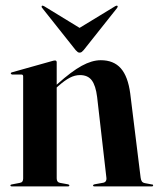

<svg xmlns="http://www.w3.org/2000/svg" viewBox="-20 -664 566 684"><path d="M182 -442.5V-28.5Q182 -21.5 185 -17.5Q188 -13.5 194 -12.5L221.5 -7.5Q227 -6.5 227 -3.5Q227 0 222.5 0H21Q19.5 0 18.2 -1Q17 -2 17 -3.5Q17 -4.5 18 -5.5Q19 -6.5 22 -7L50.5 -12.5Q57 -13.5 59.8 -17.5Q62.5 -21.5 62.5 -28V-392Q62.5 -395 61 -396.8Q59.5 -398.5 55.5 -398.5H23Q21 -399 19.8 -400Q18.5 -401 18.5 -402.5Q18.5 -404.5 19.8 -405.2Q21 -406 23 -406.5L165.5 -446.5Q170.5 -448 172.2 -448.2Q174 -448.5 176.5 -448.5Q179 -448.5 180.5 -446.8Q182 -445 182 -442.5ZM172 -343.5 167 -349 185 -365Q234.5 -409.5 271 -429.5Q307.5 -449.5 339 -449.5Q385 -449.5 410.5 -420.5Q436 -391.5 444 -330.5L481 -31Q482 -23 485.2 -18Q488.5 -13 496.5 -11.5L520.5 -7Q523.5 -7 524.5 -6Q525.5 -5 525.5 -3.5Q525.5 -2 524.5 -1Q523.5 0 521 0H316.5Q311.5 0 311.5 -3.5Q311.5 -6 317 -7.5L345 -12.5Q353.5 -13.5 356.8 -18.5Q360 -23.5 359 -31L326 -318.5Q321 -359 307 -377.8Q293 -396.5 265 -396.5Q246.5 -396.5 228.5 -387Q210.5 -377.5 189.5 -359ZM292.5 -547 137 -642Q134.5 -643.5 132.5 -643.8Q130.5 -644 129 -643Q128.5 -642.5 128.2 -640.5Q128 -638.5 130 -636L249.5 -485.5Q253.5 -481 256.5 -478.8Q259.5 -476.5 263.5 -476.5Q268 -476.5 271 -478.8Q274 -481 278 -485.5L397.5 -636Q399 -638.5 399.2 -640.5Q399.5 -642.5 398.5 -643Q397 -644 395 -643.8Q393 -643.5 390.5 -642L234.5 -547Z"/></svg>

Font: Fraunces 120pt SemiBold
Style: Regular
Weight: 600
Version: Version 1.000;[b76b70a41]